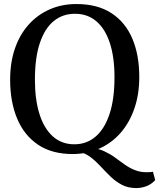

<svg xmlns="http://www.w3.org/2000/svg" viewBox="-20 -772 809 976"><path d="M673 184Q631.5 184 600.2 167.8Q569 151.5 543.2 126.8Q517.5 102 493.2 75.5Q469 49 441.8 28Q414.5 7 380 -1.5L442 -20.5Q480.5 -17 510 -3.2Q539.5 10.5 564.2 28.5Q589 46.5 613 63.8Q637 81 664.2 92.2Q691.5 103.5 726 103.5Q738 103.5 745 102.8Q752 102 757.5 101L769 143.5Q750 164.5 724.8 174.2Q699.5 184 673 184ZM353.5 11Q245.5 12 174 -36Q102.5 -84 67 -169.5Q31.5 -255 31.5 -366.5Q31.5 -455 56.2 -526.2Q81 -597.5 126.5 -647.8Q172 -698 233.5 -724.8Q295 -751.5 368.5 -751.5Q475 -751.5 546 -705.5Q617 -659.5 652.5 -576.2Q688 -493 688 -380.5Q688 -292.5 663.2 -220.8Q638.5 -149 593.8 -97.5Q549 -46 487.8 -18Q426.5 10 353.5 11ZM358 -38.5Q419.5 -38.5 465.2 -77Q511 -115.5 536.5 -191.5Q562 -267.5 562 -380Q562 -481 538.5 -553Q515 -625 470.2 -663.5Q425.5 -702 360.5 -702Q299 -702 253.5 -665.2Q208 -628.5 182.8 -554Q157.5 -479.5 157.5 -367Q157.5 -265.5 180.8 -192Q204 -118.5 248.8 -78.5Q293.5 -38.5 358 -38.5Z"/></svg>

Font: Merriweather 36pt Medium
Style: Regular
Weight: 500
Version: Version 2.100